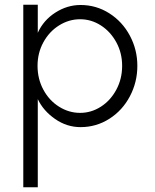

<svg xmlns="http://www.w3.org/2000/svg" viewBox="-20 -528 651 808"><path d="M494 -251Q494 -305 469.5 -350Q445 -395 404.5 -421Q364 -447 317 -447Q270 -447 228.5 -421Q187 -395 162.5 -350Q138 -305 138 -251Q138 -196 162.5 -150.5Q187 -105 228.5 -79Q270 -53 317 -53Q364 -53 404.5 -79Q445 -105 469.5 -150.5Q494 -196 494 -251ZM78 -508H139V-390Q163 -443 213 -475Q263 -507 319 -507Q385 -507 440 -472Q495 -437 526.5 -378Q558 -319 558 -251Q558 -182 526.5 -122.5Q495 -63 440 -28Q385 7 319 7Q261 7 211.5 -27.5Q162 -62 139 -111V260H78Z"/></svg>

Font: SUIT Light
Style: Regular
Weight: 300
Designer: Sunn Youn; Korean Glyphs from Source Han Sans (Sandoll Communications; Soo-young Jang, Joo-yeon Kang)
Foundry: Sunn
Version: Version 1.006